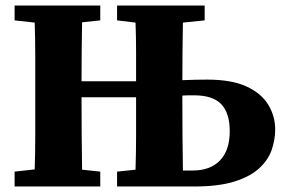

<svg xmlns="http://www.w3.org/2000/svg" viewBox="-20 -677 1035 697"><path d="M642 -311Q642 -247 642.5 -184Q643 -121 644 -58H680Q743 -58 778.5 -94.5Q814 -131 814 -201Q814 -266 783.5 -298.5Q753 -331 684 -331Q674 -331 663.5 -331Q653 -331 642 -330ZM405 -603V-657H723V-603L644 -595Q643 -540 642.5 -487Q642 -434 642 -386Q666 -387 689 -387.5Q712 -388 732 -388Q821 -388 875 -363Q929 -338 954 -296.5Q979 -255 979 -207Q979 -170 966.5 -133.5Q954 -97 922 -67Q890 -37 832.5 -18.5Q775 0 685 0H405V-54L472 -61Q474 -123 474 -186Q474 -249 474 -316V-324H276V-316Q276 -250 276.5 -186.5Q277 -123 278 -61L344 -54V0H33V-54L106 -62Q108 -123 108 -185Q108 -247 108 -310V-347Q108 -409 108 -471Q108 -533 106 -595L33 -603V-657H344V-603L278 -596Q277 -544 276.5 -490Q276 -436 276 -382H474Q474 -435 474 -488.5Q474 -542 472 -595Z"/></svg>

Font: Source Serif Pro
Style: Bold
Weight: 700
Designer: Frank Grießhammer
Foundry: Adobe Systems Incorporated
Version: Version 3.001;hotconv 1.0.111;makeotfexe 2.5.65597